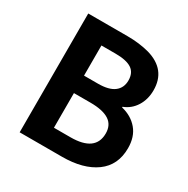

<svg xmlns="http://www.w3.org/2000/svg" viewBox="-167 -889 1015 1037"><g transform="rotate(30 340.5 -370.5)"><path d="M91 -741H336Q410 -741 473 -724Q604 -686 604 -558Q604 -501 577 -458Q550 -415 503 -397V-393Q566 -378 603.5 -333.5Q641 -289 641 -218Q641 -112 564 -56Q487 0 355 0H91ZM460 -536Q460 -584 427.5 -605.5Q395 -627 327 -627H239V-439H326Q394 -439 427 -464.5Q460 -490 460 -536ZM497 -227Q497 -280 458 -305Q419 -330 342 -330H239V-114H342Q497 -114 497 -227Z"/></g></svg>

Font: Merged Yaku Han JP
Style: Bold
Weight: 700
Designer: Ryoko NISHIZUKA 西塚涼子 (kana, bopomofo & ideographs); Paul D. Hunt (Latin, Greek & Cyrillic); Sandoll Communications 산돌커뮤니
Foundry: Adobe
Version: Version 2.004